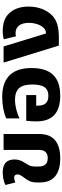

<svg xmlns="http://www.w3.org/2000/svg" viewBox="586 -1156 583 1796"><g transform="rotate(-90 878.0 -258.5)"><path d="M295 13C443 13 522 -52 522 -181V-517H373V-185C373 -133 348 -104 296 -104C247 -104 218 -130 218 -187V-223C218 -270 234 -288 252 -317C271 -348 284 -376 284 -413C284 -482 251 -525 163 -525C130 -525 82 -519 45 -500L69 -407C86 -414 100 -418 113 -418C131 -418 144 -409 144 -388C144 -364 128 -344 107 -316C86 -288 69 -258 69 -209V-174C69 -52 146 13 295 13Z M880 13C1063 13 1139 -83 1139 -256C1139 -423 1062 -530 868 -530C794 -530 711 -514 668 -492V-368C709 -389 780 -410 840 -410C950 -410 985 -354 985 -247C985 -134 946 -98 879 -98C816 -98 787 -130 787 -199V-212H886V-305H646C642 -278 640 -235 640 -210C640 -64 717 13 880 13Z M1349 0H1427C1532 0 1587 -23 1627 -59C1675 -103 1714 -181 1714 -283C1714 -364 1690 -429 1644 -472C1607 -507 1556 -525 1485 -525C1467 -525 1438 -524 1408 -515L1436 -401C1444 -404 1454 -405 1466 -405C1526 -405 1562 -360 1562 -280C1562 -233 1549 -184 1522 -150C1508 -132 1489 -121 1468 -121H1462L1341 -517H1190Z"/></g></svg>

Font: Noto Sans Thai UI
Style: Bold
Weight: 700
Designer: Monotype Design Team
Foundry: Monotype Imaging Inc.
Version: Version 2.000